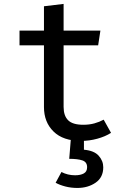

<svg xmlns="http://www.w3.org/2000/svg" viewBox="-20 -694 655 963"><path d="M536.9 -27.7Q508.2 -9.2 467.9 1.8Q427.7 12.8 386.7 12.8Q296.4 12.8 248.5 -34.4Q200.5 -81.5 200.5 -156.9V-466.7H77.9V-540.5H200.5V-662.6L299 -674.4V-540.5H483.6L472.3 -466.7H299V-157.9Q299 -113.3 321.8 -90.8Q344.6 -68.2 397.9 -68.2Q427.7 -68.2 453.1 -75.1Q478.5 -82.1 500 -93.8ZM416.9 144.6Q416.9 118.5 393.1 110.5Q369.2 102.6 327.2 102.6L336.9 -16.4H401V56.9Q452.3 61.5 475.1 87.2Q497.9 112.8 497.9 145.1Q497.9 195.9 459.5 222.3Q421 248.7 368.2 248.7Q336.4 248.7 307.7 241.3Q279 233.8 259 222.6L288.2 168.7Q319.5 185.1 356.9 185.1Q383.6 185.1 400.3 175.9Q416.9 166.7 416.9 144.6Z"/></svg>

Font: Fira Code Retina
Style: Regular
Weight: 450
Monospace: yes
Designer: Carrois Corporate, Edenspiekermann AG, Nikita Prokopov
Foundry: Carrois Corporate, Edenspiekermann AG, Nikita Prokopov
Version: Version 6.002